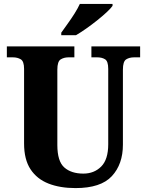

<svg xmlns="http://www.w3.org/2000/svg" viewBox="-20 -951 751 981"><path d="M366 10Q287 10 228 -13Q169 -36 136 -86Q103 -136 103 -218V-599Q103 -638 86 -648Q69 -658 46 -658H15V-714H360V-658H330Q307 -658 290 -647.5Q273 -637 273 -595V-210Q273 -127 308.5 -95.5Q344 -64 406 -64Q461 -64 497 -100Q533 -136 533 -214V-599Q533 -638 517 -648Q501 -658 477 -658H447V-714H696V-658H665Q641 -658 624.5 -647.5Q608 -637 608 -595V-212Q608 -112 551.5 -51Q495 10 366 10ZM293 -784Q307 -804 325.5 -829.5Q344 -855 361 -882Q378 -909 388 -931H555V-921Q546 -908 525 -888.5Q504 -869 476.5 -847Q449 -825 420.5 -805Q392 -785 368 -771H293Z"/></svg>

Font: Noto Serif Thai SemiCondensed ExtraBold
Style: Regular
Weight: 800
Width: 4
Designer: Monotype Design Team
Foundry: Monotype Imaging Inc.
Version: Version 2.002; ttfautohint (v1.8.4.7-5d5b)